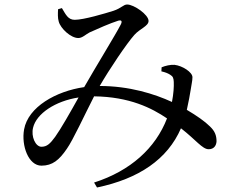

<svg xmlns="http://www.w3.org/2000/svg" viewBox="-20 -769 1040 853"><path d="M398 42 411 64C597 25 724 -61 784 -199C851 -147 879 -106 907 -106C931 -106 941 -123 942 -141C942 -168 934 -187 913 -207C890 -230 854 -255 810 -281C818 -316 824 -350 827 -369C830 -392 835 -409 835 -426C835 -448 791 -477 755 -481C736 -482 715 -477 698 -470L697 -452C714 -448 725 -444 736 -437C749 -429 751 -422 752 -405C753 -384 751 -352 744 -316C666 -352 554 -387 423 -387C465 -460 543 -576 577 -614C602 -642 640 -653 640 -676C640 -704 575 -749 545 -749C528 -749 520 -733 484 -721C446 -709 352 -681 312 -681C282 -681 272 -705 255 -733L238 -728C237 -711 236 -688 241 -673C249 -643 294 -600 328 -600C346 -600 362 -617 378 -625C413 -641 470 -666 505 -677C519 -681 525 -676 516 -659C494 -616 403 -468 354 -382C229 -364 105 -294 87 -194C74 -121 107 -33 164 -33C213 -33 243 -58 277 -108C304 -146 355 -257 398 -341C556 -339 654 -289 722 -243C671 -111 560 -10 398 42ZM329 -336C294 -273 249 -194 225 -161C203 -131 189 -117 164 -117C138 -117 117 -162 127 -202C142 -264 225 -320 329 -336Z"/></svg>

Font: Source Han Serif CN Medium
Style: Regular
Weight: 500
Designer: Ryoko NISHIZUKA 西塚涼子 (kana & ideographs); Frank Grießhammer (Latin, Greek & Cyrillic); Wenlong ZHANG 张文龙 (bopomofo); San
Foundry: Adobe
Version: Version 2.002;hotconv 1.1.0;makeotfexe 2.6.0